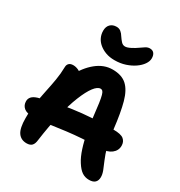

<svg xmlns="http://www.w3.org/2000/svg" viewBox="-222 -1126 1211 1290"><g transform="rotate(30 383.5 -481.0)"><path d="M404 -771Q366 -771 336 -782Q306 -793 284 -811.5Q262 -830 251 -854Q240 -878 240 -905Q240 -937 258 -955Q276 -973 306 -973Q326 -973 340 -961.5Q354 -950 364 -933Q376 -915 389 -900.5Q402 -886 420 -886Q436 -886 461.5 -899Q487 -912 509 -928Q524 -939 540 -949Q556 -959 572 -959Q594 -959 605 -945Q616 -931 616 -907Q616 -884 599.5 -860Q583 -836 554 -816Q525 -796 487 -783.5Q449 -771 404 -771ZM658 11Q627 11 603 -5Q579 -21 555 -59Q533 -93 516 -145.5Q499 -198 488.5 -257Q478 -316 472 -368Q465 -432 459.5 -470Q454 -508 448.5 -527Q443 -546 436.5 -552.5Q430 -559 421 -559Q397 -559 370.5 -524Q344 -489 317 -422Q290 -355 267.5 -261Q245 -167 229 -51Q226 -20 212.5 -6Q199 8 172 8Q128 8 105 -25Q82 -58 82 -136Q82 -199 90.5 -254.5Q99 -310 110 -361Q121 -412 129.5 -462Q138 -512 139 -564Q139 -582 150 -593Q161 -604 183 -604Q203 -604 224.5 -594Q246 -584 263 -558L204 -538Q244 -617 302 -664Q360 -711 427 -711Q497 -711 536.5 -675.5Q576 -640 597 -564Q618 -488 632 -365Q639 -293 653.5 -241.5Q668 -190 683.5 -154.5Q699 -119 709 -93Q719 -67 719 -45Q719 -18 704 -3.5Q689 11 658 11ZM121 -167Q72 -167 50 -186Q28 -205 28 -236Q28 -256 41 -270.5Q54 -285 82 -294Q188 -325 325 -344.5Q462 -364 632 -364Q691 -364 712.5 -346Q734 -328 734 -297Q734 -259 703 -235Q672 -211 620 -211Q545 -211 481.5 -206.5Q418 -202 365.5 -195.5Q313 -189 269 -182.5Q225 -176 188.5 -171.5Q152 -167 121 -167Z"/></g></svg>

Font: Shantell Sans
Style: Bold
Weight: 700
Designer: Stephen Nixon, Anya Danilova, Shantell Martin
Foundry: Arrow Type
Version: Version 1.011;[c5ecc13dd]